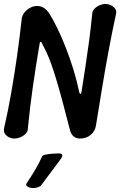

<svg xmlns="http://www.w3.org/2000/svg" viewBox="-40 -697 607 966"><path d="M363 0Q344 0 331 -10.5Q318 -21 313 -39Q290 -130 272.5 -194Q255 -258 241.5 -302.5Q228 -347 216.5 -378.5Q205 -410 193.5 -434.5Q182 -459 169 -484Q168 -487 164 -486Q160 -485 160 -481Q141 -369 126 -265.5Q111 -162 100 -49Q100 -35 89 -24Q78 -13 62.5 -6.5Q47 0 32 0Q18 0 5 -6.5Q-8 -13 -15 -24Q-22 -35 -20 -49Q1 -141 17 -233Q33 -325 46 -416.5Q59 -508 69 -600Q71 -620 83.5 -635Q96 -650 113 -658.5Q130 -667 145 -667Q165 -667 180.5 -657.5Q196 -648 210 -626Q227 -599 248 -556Q269 -513 290 -460Q311 -407 329 -348.5Q347 -290 359 -232Q361 -224 365 -225Q369 -226 370 -234Q381 -304 390.5 -366.5Q400 -429 408.5 -492.5Q417 -556 424 -628Q425 -642 435.5 -653Q446 -664 461 -670.5Q476 -677 490 -677Q505 -677 518.5 -670.5Q532 -664 539.5 -653Q547 -642 544 -628Q524 -536 506.5 -442Q489 -348 473.5 -253.5Q458 -159 443 -67Q439 -38 417 -19Q395 0 363 0ZM168 234Q163 241 151.5 245Q140 249 130 249H126Q119 249 109.5 246.5Q100 244 94.5 238.5Q89 233 94 225Q120 186 137 157.5Q154 129 172 90Q175 84 189.5 81Q204 78 221.5 76.5Q239 75 250 75H257Q266 75 270 78Q274 81 273.5 86.5Q273 92 268 100Q239 138 218 167Q197 196 168 234Z"/></svg>

Font: Winky Sans
Style: Italic
Weight: 400
Italic angle: -8.97852°
Designer: Simon Atzbach
Foundry: typofactur
Version: Version 1.205